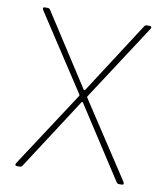

<svg xmlns="http://www.w3.org/2000/svg" viewBox="-80 -767 723 834"><g transform="rotate(10 282.0 -350.0)"><path d="M45 -12 264 -347Q266 -350 264 -353L45 -688L43 -694Q43 -700 51 -700H63Q71 -700 75 -693L279 -377Q280 -376 282 -376Q284 -376 285 -377L489 -693Q493 -700 501 -700H513Q519 -700 520.5 -696.5Q522 -693 519 -688L300 -352Q299 -349 300 -346L519 -12L521 -6Q521 0 513 0H501Q493 0 489 -7L285 -322Q283 -324 282 -324Q281 -324 279 -322L75 -7Q71 0 63 0H51Q45 0 43.5 -3.5Q42 -7 45 -12Z"/></g></svg>

Font: Barlow GEO Thin
Style: Regular
Weight: 100
Designer: Jeremy Tribby
Foundry: Tribby Type
Version: Version 1.408